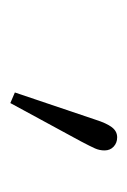

<svg xmlns="http://www.w3.org/2000/svg" viewBox="44 -856 252 381"><g transform="rotate(90 170.5 -665.0)"><path d="M163 -568 217 -728Q224 -750 232 -760.5Q240 -771 252 -771Q263 -771 270.5 -764Q278 -757 278 -746Q278 -736 274 -727Q270 -718 260 -699L184 -559Z"/></g></svg>

Font: Source Serif 4 18pt Light
Style: Regular
Weight: 300
Designer: Frank Grießhammer
Foundry: Adobe Systems Incorporated
Version: Version 4.004;hotconv 1.0.116;makeotfexe 2.5.65601